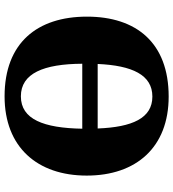

<svg xmlns="http://www.w3.org/2000/svg" viewBox="22 -788 775 860"><g transform="rotate(90 410.0 -357.5)"><path d="M411 10C639 10 766 -137 766 -358C766 -580 639 -725 412 -725C171 -725 54 -580 54 -359C54 -137 171 10 411 10ZM266 -407C273 -562 315 -652 412 -652C509 -652 549 -562 555 -407ZM411 -63C308 -63 266 -165 265 -338H556C553 -165 514 -63 411 -63Z"/></g></svg>

Font: UArctic Serif Black
Style: Regular
Weight: 900
Designer: Customization by Puisto advertising & original work Monotype Design Team
Foundry: Monotype Imaging Inc.
Version: Version 2.004